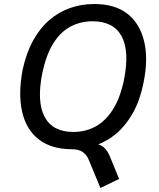

<svg xmlns="http://www.w3.org/2000/svg" viewBox="-20 -734 794 956"><path d="M480 202 422 62Q412 37 392 23Q372 9 338 9L414 -21Q446 -22 467 -16Q488 -10 502.5 5Q517 20 528 47L573 157ZM338 9Q236 9 173 -40Q110 -89 90 -178.5Q70 -268 93 -388Q111 -471 145 -532.5Q179 -594 225.5 -634Q272 -674 328.5 -694Q385 -714 449 -714Q553 -714 615 -665Q677 -616 698 -527Q719 -438 694 -319Q677 -235 642.5 -173Q608 -111 561.5 -71Q515 -31 458.5 -11Q402 9 338 9ZM345 -77Q407 -77 456.5 -104.5Q506 -132 542 -188.5Q578 -245 597 -335Q626 -479 585.5 -553.5Q545 -628 441 -628Q380 -628 330 -601Q280 -574 245 -517.5Q210 -461 191 -372Q162 -228 202 -152.5Q242 -77 345 -77Z"/></svg>

Font: Nunito Sans 7pt SemiCondensed Medium
Style: Italic
Weight: 500
Width: 4
Italic angle: -9°
Designer: Vernon Adams
Foundry: Vernon Adams
Version: Version 3.101;gftools[0.9.27]